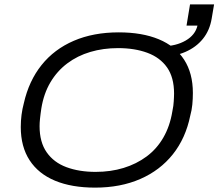

<svg xmlns="http://www.w3.org/2000/svg" viewBox="-20 -846 999 878"><path d="M415 12Q308 12 232 -19.5Q156 -51 115.5 -113Q75 -175 75 -265Q75 -294 78.5 -321Q82 -348 89 -374Q112 -476 170 -548.5Q228 -621 317.5 -659.5Q407 -698 523 -698Q630 -698 706 -666.5Q782 -635 822 -573Q862 -511 862 -421Q862 -394 859.5 -368Q857 -342 850 -317Q829 -214 770.5 -140.5Q712 -67 621.5 -27.5Q531 12 415 12ZM417 -60Q486 -60 545 -78Q604 -96 650.5 -130.5Q697 -165 727 -217Q757 -269 768 -336Q771 -350 772.5 -361.5Q774 -373 774.5 -382.5Q775 -392 775.5 -401Q776 -410 776 -418Q776 -492 744 -537.5Q712 -583 654 -604.5Q596 -626 520 -626Q452 -626 393 -608.5Q334 -591 287.5 -556Q241 -521 210.5 -469.5Q180 -418 169 -350Q167 -337 165.5 -325Q164 -313 163 -303.5Q162 -294 161.5 -285.5Q161 -277 161 -269Q161 -196 193.5 -149.5Q226 -103 284 -81.5Q342 -60 417 -60ZM713 -586 722 -634Q785 -635 829 -660.5Q873 -686 883 -729H833L849 -826H959L948 -761Q939 -707 908 -668.5Q877 -630 827.5 -608.5Q778 -587 713 -586Z"/></svg>

Font: Archivo SemiExpanded Light
Style: Italic
Weight: 300
Width: 6
Italic angle: -10°
Designer: Hector Gatti
Foundry: Omnibus-Type
Version: Version 2.001